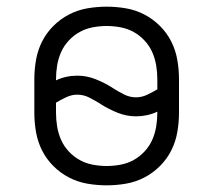

<svg xmlns="http://www.w3.org/2000/svg" viewBox="-20 -548 640 576"><path d="M300 8Q271 8 242 3Q213 -2 187 -15.5Q161 -29 140 -50Q119 -71 106 -97Q93 -123 88 -152Q83 -181 83 -210V-310Q83 -339 88 -368Q93 -397 106 -423Q119 -449 140 -470Q161 -491 187 -504.5Q213 -518 242 -523Q271 -528 300 -528Q329 -528 358 -523Q387 -518 413 -504.5Q439 -491 460 -470Q481 -449 494 -423Q507 -397 512 -368Q517 -339 517 -310V-210Q517 -181 512 -152Q507 -123 494 -97Q481 -71 460 -50Q439 -29 413 -15.5Q387 -2 358 3Q329 8 300 8ZM388 -256Q405 -256 421 -263.5Q437 -271 452 -280V-310Q452 -331 448.5 -352Q445 -373 436.5 -392Q428 -411 413.5 -426.5Q399 -442 381 -452Q363 -462 342 -466Q321 -470 300 -470Q279 -470 258 -466Q237 -462 219 -452Q201 -442 186.5 -426.5Q172 -411 163.5 -392Q155 -373 151.5 -352Q148 -331 148 -310V-307Q163 -314 179 -317.5Q195 -321 212 -321Q240 -321 266.5 -310.5Q293 -300 317 -285L318 -284Q334 -274 351.5 -265Q369 -256 388 -256ZM300 -50Q321 -50 342 -54Q363 -58 381 -68Q399 -78 413.5 -93.5Q428 -109 436.5 -128Q445 -147 448.5 -168Q452 -189 452 -210V-213Q437 -206 421 -202.5Q405 -199 388 -199Q360 -199 333.5 -209.5Q307 -220 283 -235L282 -236Q266 -246 248.5 -255Q231 -264 212 -264Q195 -264 179 -256.5Q163 -249 148 -240V-210Q148 -189 151.5 -168Q155 -147 163.5 -128Q172 -109 186.5 -93.5Q201 -78 219 -68Q237 -58 258 -54Q279 -50 300 -50Z"/></svg>

Font: Iosevka Aile Light
Style: Regular
Weight: 300
Designer: Belleve Invis
Foundry: Belleve Invis
Version: Version 27.3.5; ttfautohint (v1.8.4)